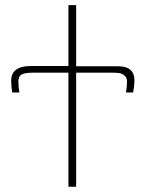

<svg xmlns="http://www.w3.org/2000/svg" viewBox="-20 -710 552 730"><path d="M22.5 -403.3Q22.5 -459 97.7 -459H240.2V-690.4H269.5V-458H428.7Q491.2 -458 491.2 -404.3Q491.2 -387.7 486.3 -358.4H459Q462.9 -381.8 462.9 -400.4Q462.9 -415 453.1 -422.9Q443.4 -430.7 433.6 -432.1Q423.8 -433.6 408.2 -433.6H269.5V0H240.2V-433.6H104.5Q71.3 -433.6 60.5 -425.8Q49.8 -418 49.8 -400.4Q49.8 -381.8 53.7 -358.4H26.4Q22.5 -381.8 22.5 -403.3Z"/></svg>

Font: Gothic A1 Thin
Style: Regular
Weight: 250
Designer: HanYang I&C Co.,Ltd.
Foundry: HanYang I&C Co.,Ltd.
Version: Version 2.50